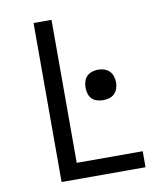

<svg xmlns="http://www.w3.org/2000/svg" viewBox="-82 -805 765 874"><g transform="rotate(-10 300.0 -367.5)"><path d="M132 0V-735H215V-74H520V0ZM384 -334Q370 -334 356 -338Q342 -342 332 -352Q322 -362 318 -376Q314 -390 314 -404Q314 -418 318 -432Q322 -446 332 -456Q342 -466 356 -470.5Q370 -475 384 -475Q398 -475 412 -470.5Q426 -466 436 -456Q446 -446 450.5 -432Q455 -418 455 -404Q455 -390 450.5 -376Q446 -362 436 -352Q426 -342 412 -338Q398 -334 384 -334Z"/></g></svg>

Font: Iosevka Meiseki Sans
Style: Regular
Weight: 400
Monospace: yes
Designer: Belleve Invis
Foundry: Belleve Invis
Version: Version 11.2.6; ttfautohint (v1.8.4)